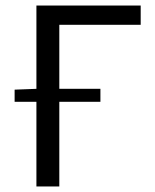

<svg xmlns="http://www.w3.org/2000/svg" viewBox="-20 -676 561 696"><path d="M33 -307V-351L112 -354V-656H490V-586H195V-354H344V-307H195V0H112V-307Z"/></svg>

Font: Swei Fan Sans CJK TC
Style: Regular
Weight: 400
Version: Version 2.130